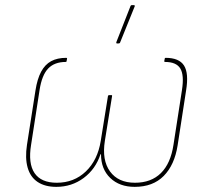

<svg xmlns="http://www.w3.org/2000/svg" viewBox="-20 -715 807 747"><path d="M199 12Q155 12 126.5 -7Q98 -26 87.5 -63Q77 -100 85 -152L118 -363Q125 -408 140 -436Q155 -464 179 -477Q203 -490 238 -490Q241 -490 241 -487L239 -477Q239 -474 236 -474Q192 -474 167.5 -448.5Q143 -423 134 -365L101 -152Q89 -79 114.5 -41.5Q140 -4 201 -4Q268 -4 314 -48Q360 -92 372 -167L400 -341Q401 -345 404 -345H413Q417 -345 416 -341L388 -167Q376 -92 408 -48Q440 -4 505 -4Q568 -4 606 -41.5Q644 -79 655 -152L688 -365Q697 -423 681.5 -448.5Q666 -474 622 -474Q619 -474 619 -477L621 -487Q621 -490 624 -490Q677 -490 696 -460Q715 -430 704 -363L671 -149Q659 -73 617 -30.5Q575 12 504 12Q445 12 409 -22.5Q373 -57 373 -115H371Q352 -57 305.5 -22.5Q259 12 199 12ZM435 -546Q433 -546 432.5 -547.5Q432 -549 433 -552L488 -692Q489 -694 490 -694.5Q491 -695 493 -695H501Q503 -695 504 -693.5Q505 -692 504 -690L447 -549Q446 -546 441 -546Z"/></svg>

Font: Sofia Sans Hairline
Style: Italic
Weight: 1
Italic angle: -9°
Designer: Botio Nikoltchev, Ani Petrova
Foundry: lettersoup
Version: Version 4.102